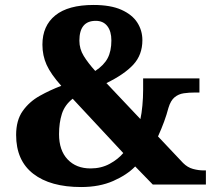

<svg xmlns="http://www.w3.org/2000/svg" viewBox="-20 -744 865 774"><path d="M307 10Q183 10 114 -43.5Q45 -97 45 -200Q45 -259 71.5 -296.5Q98 -334 140 -357.5Q182 -381 227 -398Q185 -445 168 -482.5Q151 -520 151 -564Q151 -640 203 -682Q255 -724 357 -724Q426 -724 469.5 -704.5Q513 -685 533.5 -653Q554 -621 554 -582Q554 -523 517.5 -483.5Q481 -444 409 -409L546 -264Q551 -286 554 -318.5Q557 -351 557 -382V-428H784V-371H765Q742 -371 721 -368Q700 -365 684 -352Q668 -339 659 -309Q652 -282 641.5 -253.5Q631 -225 617 -194L718 -87Q736 -69 758 -63Q780 -57 801 -57H810V0H596L525 -73Q492 -39 436.5 -14.5Q381 10 307 10ZM364 -458Q399 -481 414 -509.5Q429 -538 429 -581Q429 -618 412.5 -639Q396 -660 366 -660Q300 -660 300 -580Q300 -547 317.5 -518.5Q335 -490 364 -458ZM345 -65Q388 -65 422 -83.5Q456 -102 477 -127L273 -346Q241 -321 229.5 -285Q218 -249 218 -203Q218 -138 252.5 -101.5Q287 -65 345 -65Z"/></svg>

Font: Noto Serif Georgian ExtraBold
Style: Regular
Weight: 800
Designer: Monotype Design Team, Akaki Razmadze
Foundry: Google LLC
Version: Version 2.003; ttfautohint (v1.8.4.7-5d5b)